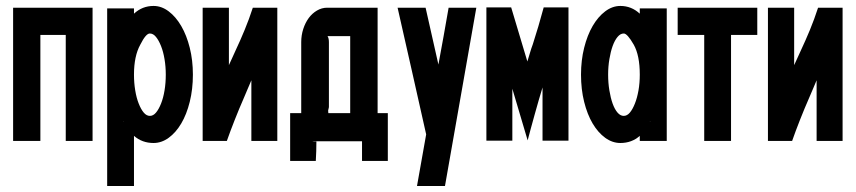

<svg xmlns="http://www.w3.org/2000/svg" viewBox="-20 -474 2867 643"><path d="M23.9 -2V-448.2H290V-2H200.2V-356.9H115.2V-2Z M338.9 148.9V-445.8H428.7V-428.2Q456.5 -454.1 494.1 -454.1Q521 -454.1 544.9 -436Q568.8 -418 586.9 -387Q605 -356 615.5 -314Q626 -272 626 -224.1Q626 -175.3 615.5 -133.1Q605 -90.8 586.9 -60.3Q568.8 -29.8 544.9 -12.5Q521 4.9 494.1 4.9Q456.1 4.9 428.7 -19V148.9ZM393.1 -66.9H395V-67.9ZM394 -377V-377.9ZM428.7 -224.1Q428.7 -196.3 432.9 -171.1Q437 -146 444.6 -127Q452.1 -107.9 461.4 -96.9Q470.7 -85.9 481.9 -85.9Q493.2 -85.9 502.4 -96.9Q511.7 -107.9 519.3 -127Q526.9 -146 531 -170.9Q535.2 -195.8 535.2 -224.1Q535.2 -251 531 -275.9Q526.9 -300.8 519.3 -319.8Q511.7 -338.9 502.4 -350.3Q493.2 -361.8 481.9 -361.8Q468.8 -362.3 449.7 -324.2Q428.7 -286.1 428.7 -224.1Z M658.7 -2V-448.2H746.6V-255.9Q751.5 -267.1 758.1 -281Q764.6 -294.9 769.5 -306.2Q784.7 -338.4 799.3 -373.8Q814 -409.2 826.7 -448.2H908.7V-2H821.8V-205.1Q815.9 -190.9 809.8 -177Q803.7 -163.1 797.9 -148.9Q780.8 -109.9 765.9 -72Q751 -34.2 739.7 -2Z M951.7 64.9V-95.2H988.8V-333Q988.8 -356 995.6 -377Q1002.4 -397.9 1013.9 -413.6Q1025.4 -429.2 1041.5 -438.7Q1057.6 -448.2 1075.7 -448.2H1244.6V-95.2H1278.8V64.9H1192.4V-1H1031.7Q1030.8 -1 1029.3 -0.5Q1027.8 0 1025.4 0H1039.6Q1039.6 15.1 1039.1 32Q1038.6 48.8 1037.6 64.9ZM1076.7 -353Q1078.6 -351.1 1080.1 -345.5Q1081.5 -339.8 1081.5 -333V-115.2Q1081.5 -113.3 1080.6 -111.1Q1079.6 -108.9 1079.6 -106.9Q1078.6 -104 1079.1 -101.1Q1079.6 -98.1 1079.6 -95.2H1152.8V-353Z M1311.5 -448.2H1405.3L1448.2 -257.8Q1457 -305.7 1465.6 -352.8Q1474.1 -399.9 1482.4 -448.2H1575.2L1470.2 148.9H1376.5L1407.2 -23.9Q1384.3 -127.9 1359.4 -236.6Q1334.5 -345.2 1311.5 -448.2Z M1608.9 -2.9V-449.2H1691.9L1746.1 -268.1Q1751 -283.2 1754.9 -297.1Q1758.8 -311 1764.2 -325.2Q1773.9 -355 1783 -386Q1792 -417 1800.8 -449.2H1883.8V-2.9H1796.9V-181.2Q1791 -162.1 1783.9 -137.5Q1776.9 -112.8 1770 -88.4Q1763.2 -64 1757.1 -41.5Q1751 -19 1747.1 -3.9L1695.8 -176.8V-2.9Z M1925.8 -224.1Q1925.8 -272 1936.3 -314Q1946.8 -356 1964.8 -387Q1982.9 -418 2006.8 -436Q2030.8 -454.1 2057.6 -454.1Q2094.7 -454.1 2122.6 -428.2V-445.8H2212.9V-2H2122.6V-19Q2095.7 4.9 2057.6 4.9Q2030.8 4.9 2006.8 -12.5Q1982.9 -29.8 1964.8 -60.3Q1946.8 -90.8 1936.3 -132.8Q1925.8 -174.8 1925.8 -224.1ZM2016.6 -224.1Q2016.6 -196.3 2020.8 -171.1Q2024.9 -146 2031.7 -127Q2038.6 -107.9 2048.1 -96.9Q2057.6 -85.9 2068.8 -85.9Q2080.1 -85.9 2089.4 -96.9Q2098.6 -107.9 2106.2 -127Q2113.8 -146 2118.2 -170.9Q2122.6 -195.8 2122.6 -224.1Q2122.6 -288.1 2102.5 -324.2Q2080.6 -362.3 2068.8 -361.8Q2057.6 -361.8 2048.1 -350.3Q2038.6 -338.9 2031.7 -319.8Q2024.9 -300.8 2020.8 -275.9Q2016.6 -251 2016.6 -224.1ZM2155.8 -66.9H2158.7L2156.7 -67.9Q2156.7 -66.9 2155.8 -66.9Z M2249.5 -356.9V-448.2H2516.1V-356.9H2428.2V-2H2338.4V-356.9Z M2551.8 -2V-448.2H2639.6V-255.9Q2644.5 -267.1 2651.1 -281Q2657.7 -294.9 2662.6 -306.2Q2677.7 -338.4 2692.4 -373.8Q2707 -409.2 2719.7 -448.2H2801.8V-2H2714.8V-205.1Q2709 -190.9 2702.9 -177Q2696.8 -163.1 2690.9 -148.9Q2673.8 -109.9 2658.9 -72Q2644 -34.2 2632.8 -2Z"/></svg>

Font: Fundamental  Brigade Condensed
Style: Regular
Weight: 400
Width: 3
Designer: Peter Wiegel, original typeface by Carl Albert Fahrenwaldt 1901
Foundry: Peter Wiegel
Version: Version 0.000 2012 initial release